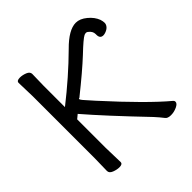

<svg xmlns="http://www.w3.org/2000/svg" viewBox="-188 -869 1044 1044"><g transform="rotate(-45 334.5 -347.0)"><path d="M151 17Q131 17 109.5 8.5Q88 0 88 -17L90 -112V-589L87 -695Q87 -711 112 -711Q132 -711 153 -702.5Q174 -694 174 -677L172 -588V-424Q302 -526 410 -633Q483 -707 538 -707Q569 -707 600.5 -681Q632 -655 644 -623Q649 -607 649 -596Q649 -583 639.5 -572Q630 -561 612 -555Q603 -552 596 -552Q571 -552 571 -581V-587Q571 -609 549 -625Q545 -629 538 -629Q532 -629 525 -626Q506 -617 441 -555Q378 -496 263 -404Q250 -404 268 -383Q286 -362 316 -329Q503 -123 612 -32Q618 -27 618 -20Q618 -6 595.5 4.5Q573 15 549 15Q523 15 514 1Q497 -21 475 -45Q293 -235 195 -349L172 -330V-111L175 1Q175 17 151 17Z"/></g></svg>

Font: ToneOZ-Pinyin-WenKai-Medium
Style: Medium
Weight: 700
Designer: Fontworks Inc.
Foundry: ToneOZ
Version: Version 0.240331